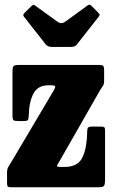

<svg xmlns="http://www.w3.org/2000/svg" viewBox="-20 -796 480 816"><path d="M185.5 -433.5Q141 -433.5 122.2 -398.5Q103.5 -363.5 102 -302Q101.5 -289 97.8 -285.2Q94 -281.5 79.5 -281.5H58.5Q42.5 -281.5 37.8 -285Q33 -288.5 33 -305V-491.5Q33 -510 37.5 -515Q42 -520 61.5 -520H400Q414 -520 418.2 -516.5Q422.5 -513 422.5 -498V-454.5Q422.5 -438 417.8 -431.8Q413 -425.5 407.5 -416.5L231 -107.5Q223.5 -96 222 -91.2Q220.5 -86.5 240 -86.5H254.5Q308 -86.5 328.2 -122.8Q348.5 -159 350.5 -235.5Q350.5 -248 353.8 -253Q357 -258 370.5 -258H409.5Q419.5 -258 423 -255.2Q426.5 -252.5 426.5 -243V-33.5Q426.5 -11.5 421.8 -5.8Q417 0 394.5 0H29.5Q18 0 14 -2.5Q10 -5 10 -16.5V-63Q10 -77.5 15 -86.2Q20 -95 26 -104L208 -411Q214.5 -422 214.5 -427.8Q214.5 -433.5 197.5 -433.5ZM174.5 -607 82 -725Q75 -732.5 84.5 -741.5L114 -770.5Q120.5 -776 122.8 -775.8Q125 -775.5 132 -770.5L224.5 -703.5Q241 -692 257 -703.5L351.5 -772.5Q357.5 -777 361.2 -775.8Q365 -774.5 370.5 -769.5L397 -742.5Q403 -736.5 403.5 -733.8Q404 -731 399 -724.5L306 -606Q299 -596.5 280 -596.5H201.5Q183 -596.5 174.5 -607Z"/></svg>

Font: Besley* Condensed Heavy
Style: Regular
Weight: 800
Width: 3
Designer: Owen Earl
Foundry: indestructible type*
Version: Version 3.000; ttfautohint (v1.8.3)